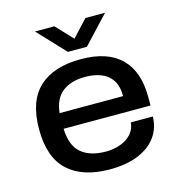

<svg xmlns="http://www.w3.org/2000/svg" viewBox="-109 -819 859 926"><g transform="rotate(-15 320.5 -356.0)"><path d="M149 -724H246L324 -641L401 -724H499L372 -588H277ZM328 12Q192 12 119 -55Q46 -122 46 -263Q46 -403 118.5 -470.5Q191 -538 327 -538Q460 -538 527.5 -471.5Q595 -405 595 -279V-235H161Q164 -150 208 -113Q252 -76 331 -76Q370 -76 404 -88.5Q438 -101 459 -125Q480 -149 482 -181H592Q591 -125 560.5 -81.5Q530 -38 471 -13Q412 12 328 12ZM162 -313H479Q479 -364 458.5 -394Q438 -424 403.5 -437Q369 -450 326 -450Q254 -450 211.5 -416.5Q169 -383 162 -313Z"/></g></svg>

Font: Archivo SemiExpanded Medium
Style: Regular
Weight: 500
Width: 6
Designer: Hector Gatti
Foundry: Omnibus-Type
Version: Version 2.001; ttfautohint (v1.8.3)